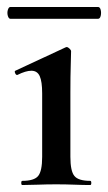

<svg xmlns="http://www.w3.org/2000/svg" viewBox="-20 -531 310 551"><path d="M44 0Q41 0 41 -6Q41 -12 44 -12Q78 -12 89.5 -26Q101 -40 101 -81V-263Q101 -297 94 -312.5Q87 -328 70 -328Q62 -328 52 -325Q42 -322 30 -316Q26 -315 23.5 -321Q21 -327 24 -328L168 -395Q170 -396 171 -396Q175 -396 179.5 -391.5Q184 -387 184 -384Q184 -373 183 -344Q182 -315 182 -264V-81Q182 -40 193.5 -26Q205 -12 239 -12Q242 -12 242 -6Q242 0 239 0Q219 0 194 -1Q169 -2 141 -2Q114 -2 88.5 -1Q63 0 44 0ZM10 -477Q5 -477 2.5 -485.5Q0 -494 2.5 -502.5Q5 -511 10 -511H261Q267 -511 269 -502.5Q271 -494 269 -485.5Q267 -477 261 -477Z"/></svg>

Font: Cormorant Light SemiBold
Style: Regular
Weight: 600
Version: Version 4.000